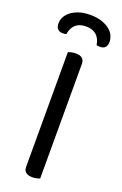

<svg xmlns="http://www.w3.org/2000/svg" viewBox="-157 -853 575 904"><g transform="rotate(20 131.0 -401.0)"><path d="M171 -2Q166 0 156 2.5Q146 5 134 5Q90 5 90 -32V-606Q95 -608 105.5 -610.5Q116 -613 128 -613Q171 -613 171 -576ZM130 -749Q65 -749 54 -683Q50 -682 46 -681.5Q42 -681 37 -681Q21 -681 11.5 -690Q2 -699 2 -719Q2 -735 10 -750.5Q18 -766 34 -778.5Q50 -791 74 -799Q98 -807 130 -807Q163 -807 187 -799Q211 -791 227 -778.5Q243 -766 250.5 -750Q258 -734 258 -719Q258 -681 223 -681Q214 -681 206 -683Q195 -749 130 -749Z"/></g></svg>

Font: Baloo Bhai 2
Style: Regular
Weight: 400
Designer: Supriya Tembe, Noopur Datye and Ek Type
Foundry: Ek Type
Version: Version 1.640;PS 1.000;hotconv 16.6.51;makeotf.lib2.5.65220;